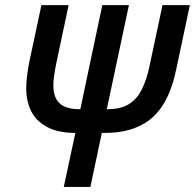

<svg xmlns="http://www.w3.org/2000/svg" viewBox="-20 -734 766 754"><path d="M230.5 0 275.9 -211.9H272Q207 -212.9 165 -235.1Q123 -257.3 103 -296.6Q83 -335.9 83 -387.7Q83 -408.7 86.2 -435.8Q89.4 -462.9 95.7 -493.7L142.6 -713.9H249.5L200.2 -481.4Q195.3 -456.5 192.4 -436Q189.5 -415.5 189.5 -399.4Q189.5 -365.2 201.4 -344.5Q213.4 -323.7 235.8 -314.5Q258.3 -305.2 290.5 -305.2H295.4L381.8 -713.9H486.3L399.4 -305.2H404.3Q454.1 -305.2 485.6 -324.7Q517.1 -344.2 536.1 -381.3Q555.2 -418.5 566.4 -471.2L618.2 -713.9H725.6L671.9 -460.9Q660.2 -403.8 639.4 -357.9Q618.7 -312 585.9 -279.5Q553.2 -247.1 504.6 -229.5Q456.1 -211.9 388.2 -211.9H379.9L335 0Z"/></svg>

Font: Open Sans SemiCondensed SemiBold
Style: Italic
Weight: 600
Width: 4
Italic angle: -12°
Designer: Monotype Design Team
Foundry: Monotype Imaging Inc.
Version: Version 3.000